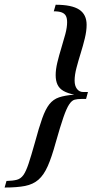

<svg xmlns="http://www.w3.org/2000/svg" viewBox="-94 -651 415 825"><path d="M-74.2 154.8 -66.1 126.6Q-37.9 125.8 -21.4 121.4Q-4.8 116.9 6.5 101.2Q17.7 85.5 28.6 52.8Q39.5 20.2 55.6 -37.1Q73.4 -103.2 87.5 -142.7Q101.6 -182.3 118.1 -203.2Q134.7 -224.2 159.7 -232.7Q184.7 -241.1 225 -244.4Q196.8 -250 179 -260.1Q161.3 -270.2 153.2 -287.1Q145.2 -304 145.2 -328.2Q145.2 -352.4 152.4 -382.7Q159.7 -412.9 169.4 -444.4Q179 -475.8 186.7 -504.4Q194.4 -533.1 194.4 -555.6Q194.4 -572.6 189.1 -582.7Q183.9 -592.7 171.4 -597.6Q158.9 -602.4 137.1 -602.4L145.2 -630.6Q214.5 -630.6 246.4 -609.7Q278.2 -588.7 278.2 -544.4Q278.2 -518.5 270.6 -486.7Q262.9 -454.8 252.8 -422.6Q242.7 -390.3 234.7 -359.7Q226.6 -329 226.6 -304.8Q226.6 -282.3 236.7 -269Q246.8 -255.6 263.7 -255.6H283.9L275.8 -225.8H255.6Q238.7 -225.8 226.6 -222.6Q214.5 -219.4 203.2 -202.4Q191.9 -185.5 178.6 -147.2Q165.3 -108.9 145.2 -37.9Q128.2 24.2 111.3 62.5Q94.4 100.8 71.4 121Q48.4 141.1 13.7 148Q-21 154.8 -74.2 154.8Z"/></svg>

Font: Playfair 5pt SemiExpanded Light Medium
Style: Italic
Weight: 500
Italic angle: -15.6°
Version: Version 2.001;gftools[0.9.30]